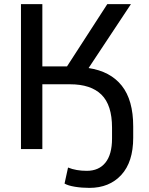

<svg xmlns="http://www.w3.org/2000/svg" viewBox="-20 -725 723 934"><path d="M415 189Q378 189 344.5 183.5Q311 178 294 168L311 90Q350 106 402 106Q461 106 493 66Q525 26 525 -51V-104Q525 -214 473.5 -264.5Q422 -315 321 -315H186V0H82V-705H186V-402H306L502 -705H617L411 -394Q517 -378 572.5 -308Q628 -238 628 -110V-55Q628 63 570 126Q512 189 415 189Z"/></svg>

Font: Nunito Sans SemiBold
Style: Regular
Weight: 600
Designer: Vernon Adams
Foundry: Vernon Adams
Version: Version 3.101; ttfautohint (v1.8.4.7-5d5b);gftools[0.9.27]